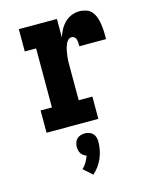

<svg xmlns="http://www.w3.org/2000/svg" viewBox="-119 -614 738 949"><g transform="rotate(-15 250.0 -139.0)"><path d="M69 0V-114H127V-416H69V-530H264V-435Q270 -455 280 -473.5Q290 -492 305 -507Q320 -522 339.5 -530Q359 -538 380 -538Q398 -538 416 -532Q434 -526 445 -511.5Q456 -497 461.5 -479.5Q467 -462 469.5 -444Q472 -426 472.5 -407.5Q473 -389 473 -371H336Q336 -377 336 -382.5Q336 -388 335.5 -393.5Q335 -399 333.5 -404.5Q332 -410 329 -414.5Q326 -419 321 -421.5Q316 -424 310 -424Q300 -424 292.5 -416.5Q285 -409 281 -400Q277 -391 274 -381Q271 -371 269.5 -361Q268 -351 266.5 -341Q265 -331 264.5 -321Q264 -311 264 -301Q264 -291 264 -281V-114H334V0ZM239 260 194 220Q207 208 216 192.5Q225 177 231 160Q223 158 215.5 152.5Q208 147 203.5 140Q199 133 197 124.5Q195 116 195 107Q195 96 198.5 85Q202 74 209.5 66.5Q217 59 228 55.5Q239 52 250 52Q261 52 272 55.5Q283 59 290.5 66.5Q298 74 301.5 85Q305 96 305 107Q305 129 301 150Q297 171 288.5 191Q280 211 267.5 228.5Q255 246 239 260Z"/></g></svg>

Font: Iosevka Slab Heavy
Style: Regular
Weight: 900
Monospace: yes
Designer: Belleve Invis
Foundry: Belleve Invis
Version: Version 11.1.0; ttfautohint (v1.8.3)